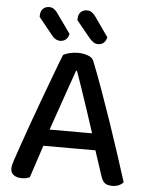

<svg xmlns="http://www.w3.org/2000/svg" viewBox="-57 -867 712 922"><g transform="rotate(5 299.5 -406.0)"><path d="M302 -528H298Q284 -489 265.5 -436Q247 -383 227.5 -326.5Q208 -270 190 -219L182 -185Q176 -166 168 -141Q160 -116 151 -89Q142 -62 134 -38Q126 -14 121 1Q113 5 104 7Q95 9 81 9Q59 9 44 -1.5Q29 -12 29 -33Q29 -43 32 -53.5Q35 -64 39 -77Q50 -110 67.5 -159.5Q85 -209 105.5 -267Q126 -325 148.5 -385Q171 -445 191.5 -500.5Q212 -556 229 -598Q239 -604 259 -609Q279 -614 299 -614Q325 -614 347.5 -606Q370 -598 376 -581Q399 -524 425 -451.5Q451 -379 478 -300.5Q505 -222 529 -148Q553 -74 572 -14Q564 -4 550 2Q536 8 519 8Q494 8 482 -2Q470 -12 463 -35L414 -184L403 -227Q385 -284 366 -340.5Q347 -397 330.5 -446Q314 -495 302 -528ZM136 -155 170 -235H438L455 -155ZM168 -687 101 -770V-774Q101 -798 113 -809.5Q125 -821 143 -821Q156 -821 166.5 -813.5Q177 -806 184 -795L251 -701Q247 -682 235.5 -673Q224 -664 209 -664Q197 -664 186 -670.5Q175 -677 168 -687ZM351 -687 283 -770V-774Q283 -798 295 -809.5Q307 -821 325 -821Q339 -821 349 -813.5Q359 -806 367 -795L433 -701Q429 -682 418 -673Q407 -664 392 -664Q379 -664 369 -671Q359 -678 351 -687Z"/></g></svg>

Font: Baloo Tamma 2 Medium
Style: Regular
Weight: 500
Designer: Divya Kowshik, Shuchita Grover and Ek Type
Foundry: Ek Type
Version: Version 1.700